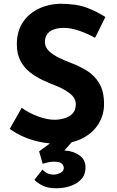

<svg xmlns="http://www.w3.org/2000/svg" viewBox="-20 -760 623 1026"><path d="M488 -558Q446 -581 402.5 -596Q359 -611 321 -611Q274 -611 247 -592Q220 -573 220 -535Q220 -509 240.5 -488.5Q261 -468 293.5 -452Q326 -436 361 -423Q404 -407 444 -382.5Q484 -358 510 -315.5Q536 -273 536 -203Q536 -147 507 -99Q478 -51 422 -21.5Q366 8 284 8Q221 8 155.5 -11Q90 -30 32 -71L96 -184Q134 -156 183 -138Q232 -120 271 -120Q297 -120 323.5 -127.5Q350 -135 367.5 -153Q385 -171 385 -203Q385 -236 353.5 -260.5Q322 -285 278 -302Q244 -315 208 -332Q172 -349 140.5 -373.5Q109 -398 89.5 -434.5Q70 -471 70 -524Q70 -588 98.5 -635Q127 -682 179 -709.5Q231 -737 299 -740Q388 -740 443.5 -719Q499 -698 543 -669ZM207 146Q217 158 232.5 165.5Q248 173 267 173Q284 173 302.5 164Q321 155 321 137Q321 126 311 115Q301 104 268 104Q252 104 237 107.5Q222 111 208 115L189 49L258 -2H365L324 44Q372 47 404.5 70Q437 93 437 135Q437 173 414.5 197.5Q392 222 356.5 234Q321 246 281 246Q237 246 209 232.5Q181 219 164 201Z"/></svg>

Font: Reem Kufi
Style: Bold
Weight: 700
Designer: Khaled Hosny
Version: Version 1.001